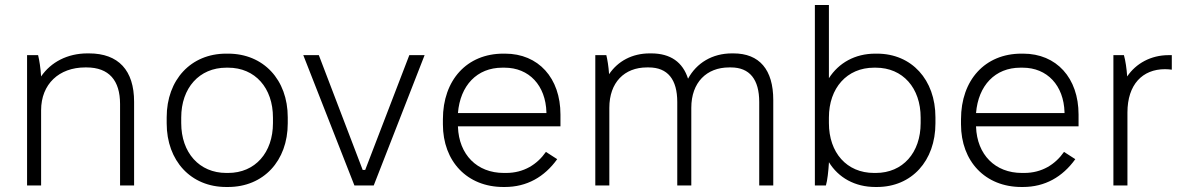

<svg xmlns="http://www.w3.org/2000/svg" viewBox="-20 -740 4733 766"><path d="M88 0H144V-300C144 -405 216 -471 320 -471H325C415 -471 459 -419 459 -325V0H515V-334C515 -459 453 -527 335 -527H329C249 -527 183 -492 144 -435C142 -468 137 -500 132 -520H88Z M882 6H890C1031 6 1128 -98 1128 -248V-272C1128 -422 1031 -526 890 -526H882C742 -526 645 -422 645 -272V-248C645 -98 742 6 882 6ZM883 -50C775 -50 703 -131 703 -249V-271C703 -389 775 -470 883 -470H890C998 -470 1069 -389 1069 -271V-249C1069 -131 998 -50 890 -50Z M1394 0H1471L1674 -520H1613L1437 -62H1427L1252 -520H1190Z M1988 6H1994C2082 6 2152 -34 2203 -105L2158 -134C2123 -84 2070 -50 1999 -50H1990C1883 -50 1811 -123 1807 -234V-236H2216V-283C2216 -429 2128 -526 1995 -526H1988C1843 -526 1747 -421 1747 -264V-244C1747 -96 1844 6 1988 6ZM1807 -289C1816 -399 1883 -470 1984 -470H1993C2091 -470 2157 -399 2160 -292V-289Z M2355 0H2411V-310C2411 -411 2471 -471 2561 -471H2568C2644 -471 2682 -423 2682 -333V0H2738V-310C2738 -411 2799 -471 2889 -471H2896C2971 -471 3009 -423 3009 -333V0H3065V-341C3065 -462 3010 -527 2906 -527H2900C2822 -527 2759 -489 2725 -426C2704 -492 2655 -527 2578 -527H2572C2502 -527 2445 -496 2410 -444C2408 -475 2403 -504 2399 -520H2355Z M3472 6H3479C3617 6 3712 -98 3712 -248V-272C3712 -422 3617 -526 3479 -526H3472C3391 -526 3326 -489 3287 -428V-720H3231V0H3275C3281 -20 3285 -57 3287 -90V-93C3325 -31 3391 6 3472 6ZM3467 -50C3358 -50 3287 -131 3287 -249V-271C3287 -389 3359 -470 3467 -470H3474C3582 -470 3653 -389 3653 -271V-249C3653 -131 3582 -50 3474 -50Z M4055 6H4061C4149 6 4219 -34 4270 -105L4225 -134C4190 -84 4137 -50 4066 -50H4057C3950 -50 3878 -123 3874 -234V-236H4283V-283C4283 -429 4195 -526 4062 -526H4055C3910 -526 3814 -421 3814 -264V-244C3814 -96 3911 6 4055 6ZM3874 -289C3883 -399 3950 -470 4051 -470H4060C4158 -470 4224 -399 4227 -292V-289Z M4422 0H4478V-291C4478 -403 4538 -464 4628 -464C4636 -464 4650 -463 4655 -462V-520H4642C4572 -520 4512 -487 4477 -435C4475 -466 4470 -499 4464 -520H4422Z"/></svg>

Font: Fixel Text Light
Style: Regular
Weight: 300
Width: 4
Designer: AlfaBravo + MacPaw
Foundry: Kyrylo Tkachov, Marchela Mozhyna, Serhii Makarenko, Maria Weinstein, Zakhar Kryvoshyya
Version: Version 1.211